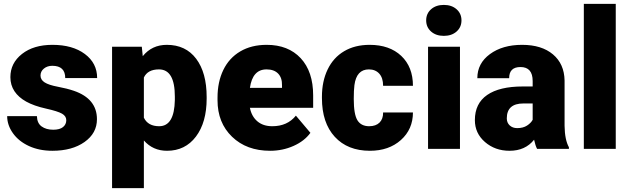

<svg xmlns="http://www.w3.org/2000/svg" viewBox="-20 -770 3260 993"><path d="M322.8 -148.4Q322.8 -169.4 300.8 -182.1Q278.8 -194.8 217.3 -208.5Q155.8 -222.2 115.7 -244.4Q75.7 -266.6 54.7 -298.3Q33.7 -330.1 33.7 -371.1Q33.7 -443.8 93.8 -491Q153.8 -538.1 251 -538.1Q355.5 -538.1 418.9 -490.7Q482.4 -443.4 482.4 -366.2H317.4Q317.4 -429.7 250.5 -429.7Q224.6 -429.7 207 -415.3Q189.5 -400.9 189.5 -379.4Q189.5 -357.4 210.9 -343.8Q232.4 -330.1 279.5 -321.3Q326.7 -312.5 362.3 -300.3Q481.4 -259.3 481.4 -153.3Q481.4 -81.1 417.2 -35.6Q353 9.8 251 9.8Q183.1 9.8 129.9 -14.6Q76.7 -39.1 46.9 -81.1Q17.1 -123 17.1 -169.4H170.9Q171.9 -132.8 195.3 -116Q218.8 -99.1 255.4 -99.1Q289.1 -99.1 305.9 -112.8Q322.8 -126.5 322.8 -148.4Z M1048.8 -260.3Q1048.8 -137.2 993.4 -63.7Q938 9.8 843.8 9.8Q771 9.8 724.1 -43.5V203.1H559.6V-528.3H713.4L718.3 -479.5Q765.6 -538.1 842.8 -538.1Q940.4 -538.1 994.6 -466.1Q1048.8 -394 1048.8 -268.1ZM884.3 -270.5Q884.3 -411.1 802.2 -411.1Q743.7 -411.1 724.1 -369.1V-161.1Q745.6 -117.2 803.2 -117.2Q881.8 -117.2 884.3 -252.9Z M1377 9.8Q1255.4 9.8 1180.2 -62.7Q1105 -135.3 1105 -251.5V-265.1Q1105 -346.2 1135 -408.2Q1165 -470.2 1222.7 -504.2Q1280.3 -538.1 1359.4 -538.1Q1470.7 -538.1 1535.2 -469Q1599.6 -399.9 1599.6 -276.4V-212.4H1272.5Q1281.2 -168 1311 -142.6Q1340.8 -117.2 1388.2 -117.2Q1466.3 -117.2 1510.3 -171.9L1585.4 -83Q1554.7 -40.5 1498.3 -15.4Q1441.9 9.8 1377 9.8ZM1358.4 -411.1Q1286.1 -411.1 1272.5 -315.4H1438.5V-328.1Q1439.5 -367.7 1418.5 -389.4Q1397.5 -411.1 1358.4 -411.1Z M1889.2 -117.2Q1923.8 -117.2 1942.9 -136Q1961.9 -154.8 1961.4 -188.5H2115.7Q2115.7 -101.6 2053.5 -45.9Q1991.2 9.8 1893.1 9.8Q1777.8 9.8 1711.4 -62.5Q1645 -134.8 1645 -262.7V-269.5Q1645 -349.6 1674.6 -410.9Q1704.1 -472.2 1759.8 -505.1Q1815.4 -538.1 1891.6 -538.1Q1994.6 -538.1 2055.2 -481Q2115.7 -423.8 2115.7 -326.2H1961.4Q1961.4 -367.2 1941.4 -389.2Q1921.4 -411.1 1887.7 -411.1Q1823.7 -411.1 1813 -329.6Q1809.6 -303.7 1809.6 -258.3Q1809.6 -178.7 1828.6 -147.9Q1847.7 -117.2 1889.2 -117.2Z M2358.9 0H2193.8V-528.3H2358.9ZM2184.1 -664.6Q2184.1 -699.7 2209.5 -722.2Q2234.9 -744.6 2275.4 -744.6Q2315.9 -744.6 2341.3 -722.2Q2366.7 -699.7 2366.7 -664.6Q2366.7 -629.4 2341.3 -606.9Q2315.9 -584.5 2275.4 -584.5Q2234.9 -584.5 2209.5 -606.9Q2184.1 -629.4 2184.1 -664.6Z M2757.8 0Q2749 -16.1 2742.2 -47.4Q2696.8 9.8 2615.2 9.8Q2540.5 9.8 2488.3 -35.4Q2436 -80.6 2436 -148.9Q2436 -234.9 2499.5 -278.8Q2563 -322.8 2684.1 -322.8H2734.9V-350.6Q2734.9 -423.3 2671.9 -423.3Q2613.3 -423.3 2613.3 -365.7H2448.7Q2448.7 -442.4 2513.9 -490.2Q2579.1 -538.1 2680.2 -538.1Q2781.2 -538.1 2839.8 -488.8Q2898.4 -439.5 2899.9 -353.5V-119.6Q2900.9 -46.9 2922.4 -8.3V0ZM2654.8 -107.4Q2685.5 -107.4 2705.8 -120.6Q2726.1 -133.8 2734.9 -150.4V-234.9H2687Q2601.1 -234.9 2601.1 -157.7Q2601.1 -135.3 2616.2 -121.3Q2631.3 -107.4 2654.8 -107.4Z M3164.6 0H2999.5V-750H3164.6Z"/></svg>

Font: Vazir Black
Style: Black
Weight: 900
Designer: Saber Rastikerdar
Foundry: Saber Rastikerdar
Version: Version 30.0.0